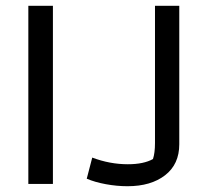

<svg xmlns="http://www.w3.org/2000/svg" viewBox="-20 -636 713 664"><path d="M78 -616H163V0H78ZM280 -18 299 -91Q360 -68 422 -68Q477 -68 509 -86Q516 -107 516 -141V-616H600V-137Q600 -68 551 -30Q502 8 421 8Q384 8 346 1Q308 -6 280 -18Z"/></svg>

Font: Athiti Medium
Style: Regular
Weight: 500
Designer: CadsonDemak Team
Foundry: CadsonDemak
Version: Version 1.033